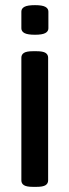

<svg xmlns="http://www.w3.org/2000/svg" viewBox="-20 -724 270 746"><path d="M108 2Q83 2 73 -4.5Q63 -11 63 -23V-500Q63 -512 73 -518.5Q83 -525 108 -525H122Q147 -525 157 -518.5Q167 -512 167 -500V-23Q167 -11 157 -4.5Q147 2 122 2ZM116 -589Q87 -589 75 -595.5Q63 -602 63 -614V-679Q63 -691 75 -697.5Q87 -704 116 -704Q144 -704 156 -697.5Q168 -691 168 -679V-614Q168 -602 156 -595.5Q144 -589 116 -589Z"/></svg>

Font: Asap Condensed Medium
Style: Regular
Weight: 500
Width: 3
Designer: Pablo Cosgaya
Foundry: Omnibus-Type
Version: Version 3.001; ttfautohint (v1.8.4.7-5d5b)